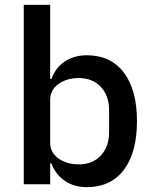

<svg xmlns="http://www.w3.org/2000/svg" viewBox="-20 -760 632 792"><path d="M78 -740H187V-434H192Q209 -481 247.5 -506.5Q286 -532 338 -532Q437 -532 491 -460.5Q545 -389 545 -260Q545 -131 491 -59.5Q437 12 338 12Q286 12 247.5 -14Q209 -40 192 -86H187V0H78ZM305 -82Q362 -82 396 -118.5Q430 -155 430 -215V-305Q430 -365 396 -401.5Q362 -438 305 -438Q255 -438 221 -413.5Q187 -389 187 -349V-171Q187 -131 221 -106.5Q255 -82 305 -82Z"/></svg>

Font: IBM Plex Sans Arabic Medium
Style: Regular
Weight: 500
Designer: Mike Abbink, Paul van der Laan, Pieter van Rosmalen, Wael Morcos, Khajak Apelian
Foundry: Bold Monday
Version: Version 1.1